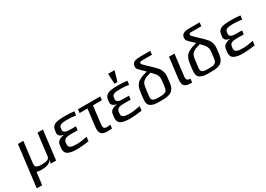

<svg xmlns="http://www.w3.org/2000/svg" viewBox="1 -1639 3849 2775"><g transform="rotate(-30 1925.5 -251.0)"><path d="M495 0 554 -484H464L420 -119C417 -94 405 -77 384 -68C364 -59 329 -54 279 -54C256 -54 237 -56 223 -61C190 -70 179 -93 184 -134L227 -484H137L52 208H142L168 2C190 7 215 10 245 10C341 10 397 -13 414 -59L407 0Z M743 -131 747 -162C754 -220 821 -224 879 -224H984L991 -286H903C844 -286 779 -291 786 -350L790 -380C794 -415 836 -432 916 -432H932C979 -432 1026 -428 1071 -420L1079 -485C1029 -491 978 -494 925 -494C877 -494 839 -492 812 -487C749 -477 708 -454 699 -385L694 -346C689 -298 733 -274 776 -267V-265C701 -254 660 -223 654 -174L648 -124C641 -63 662 -26 705 -10C752 8 783 10 849 10C900 10 964 4 1040 -7L1049 -78C975 -63 918 -56 877 -56C807 -56 734 -61 743 -131Z M1320 -136 1355 -425H1504L1511 -484H1139L1132 -425H1264L1229 -141C1216 -36 1249 7 1353 7C1373 7 1397 5 1426 2L1433 -57C1409 -54 1392 -52 1380 -52C1322 -52 1312 -74 1320 -136Z M1628 -131 1632 -162C1639 -220 1706 -224 1764 -224H1869L1876 -286H1788C1729 -286 1664 -291 1671 -350L1675 -380C1679 -415 1721 -432 1801 -432H1817C1864 -432 1911 -428 1956 -420L1964 -485C1914 -491 1863 -494 1810 -494C1762 -494 1724 -492 1697 -487C1634 -477 1593 -454 1584 -385L1579 -346C1574 -298 1618 -274 1661 -267V-265C1586 -254 1545 -223 1539 -174L1533 -124C1526 -63 1547 -26 1590 -10C1637 8 1668 10 1734 10C1785 10 1849 4 1925 -7L1934 -78C1860 -63 1803 -56 1762 -56C1692 -56 1619 -61 1628 -131ZM1830 -540 1880 -710H1772L1780 -540Z M2297 -632H2459L2466 -693H2298C2224 -693 2165 -680 2158 -617C2155 -596 2159 -578 2170 -562C2179 -549 2213 -516 2273 -461L2268 -459C2207 -440 2181 -434 2133 -407C2079 -376 2055 -324 2045 -243L2034 -153C2025 -82 2035 -35 2079 -14C2126 10 2160 10 2237 10C2298 10 2326 10 2374 -3C2439 -21 2470 -72 2480 -153L2492 -253C2497 -302 2484 -350 2453 -396C2433 -421 2385 -470 2307 -541C2285 -561 2270 -576 2263 -585C2255 -594 2252 -601 2253 -608C2255 -630 2271 -632 2297 -632ZM2386 -140C2381 -100 2372 -74 2344 -62C2312 -48 2291 -49 2244 -49C2197 -49 2176 -48 2148 -62C2122 -74 2119 -100 2124 -140L2137 -247C2141 -278 2146 -303 2152 -321C2164 -356 2199 -381 2231 -394C2247 -400 2273 -408 2308 -418H2310C2348 -383 2373 -353 2386 -328C2398 -303 2402 -272 2398 -237Z M2707 -136 2749 -484H2658L2616 -141C2612 -108 2613 -82 2617 -62C2630 -3 2683 7 2761 7L2769 -53C2713 -57 2699 -76 2707 -136Z M3121 -632H3283L3290 -693H3122C3048 -693 2989 -680 2982 -617C2979 -596 2983 -578 2994 -562C3003 -549 3037 -516 3097 -461L3092 -459C3031 -440 3005 -434 2957 -407C2903 -376 2879 -324 2869 -243L2858 -153C2849 -82 2859 -35 2903 -14C2950 10 2984 10 3061 10C3122 10 3150 10 3198 -3C3263 -21 3294 -72 3304 -153L3316 -253C3321 -302 3308 -350 3277 -396C3257 -421 3209 -470 3131 -541C3109 -561 3094 -576 3087 -585C3079 -594 3076 -601 3077 -608C3079 -630 3095 -632 3121 -632ZM3210 -140C3205 -100 3196 -74 3168 -62C3136 -48 3115 -49 3068 -49C3021 -49 3000 -48 2972 -62C2946 -74 2943 -100 2948 -140L2961 -247C2965 -278 2970 -303 2976 -321C2988 -356 3023 -381 3055 -394C3071 -400 3097 -408 3132 -418H3134C3172 -383 3197 -353 3210 -328C3222 -303 3226 -272 3222 -237Z M3515 -131 3519 -162C3526 -220 3593 -224 3651 -224H3756L3763 -286H3675C3616 -286 3551 -291 3558 -350L3562 -380C3566 -415 3608 -432 3688 -432H3704C3751 -432 3798 -428 3843 -420L3851 -485C3801 -491 3750 -494 3697 -494C3649 -494 3611 -492 3584 -487C3521 -477 3480 -454 3471 -385L3466 -346C3461 -298 3505 -274 3548 -267V-265C3473 -254 3432 -223 3426 -174L3420 -124C3413 -63 3434 -26 3477 -10C3524 8 3555 10 3621 10C3672 10 3736 4 3812 -7L3821 -78C3747 -63 3690 -56 3649 -56C3579 -56 3506 -61 3515 -131Z"/></g></svg>

Font: Gamestation Text
Style: Italic
Weight: 400
Designer: Jonas Hecksher
Foundry: Jonas Hecksher, Playtypeª, e-types AS
Version: Version 1.003